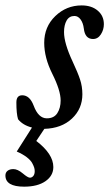

<svg xmlns="http://www.w3.org/2000/svg" viewBox="-76 -472 410 720"><path d="M14.6 228Q-55.7 228 -55.7 186Q-55.7 174.8 -47.6 168.5Q-39.6 162.1 -25.9 162.1Q-9.8 162.1 9.3 178.2Q28.3 194.3 36.1 194.3Q43.5 194.3 48.8 188Q54.2 181.6 54.2 169.9Q54.2 164.1 52.5 157.5Q50.8 150.9 44.9 139.9Q39.1 128.9 24.2 117.4Q9.3 106 -13.2 96.2L43.9 6.3Q9.8 -2.4 -8.3 -24.9Q-14.6 -45.4 -14.6 -87.9Q-14.6 -114.7 7.3 -114.7Q35.6 -114.7 50.3 -75.7Q67.9 -28.3 99.6 -28.3Q126.5 -28.3 138.9 -47.6Q151.4 -66.9 151.4 -95.2Q151.4 -132.8 120.1 -195.3Q89.8 -255.9 89.8 -311.5Q89.8 -371.6 131.3 -411.6Q172.9 -451.7 230 -451.7Q267.6 -451.7 290.5 -432.1Q313.5 -412.6 313.5 -381.3Q313.5 -360.4 302.2 -343Q291 -325.7 272.9 -325.7Q242.7 -325.7 238.3 -365.2Q235.8 -385.7 226.3 -398.9Q216.8 -412.1 203.1 -412.1Q183.6 -412.1 173.8 -395Q164.1 -377.9 164.1 -351.6Q164.1 -310.1 196.3 -241.2Q215.3 -200.7 224.1 -174.3Q232.9 -147.9 232.9 -118.7Q232.9 -64 193.8 -27.3Q154.8 9.3 90.3 11.2L60.1 56.6Q124 105.5 124 154.3Q124 187 94.5 207.5Q64.9 228 14.6 228Z"/></svg>

Font: Elstob 10pt Medium
Style: Italic
Weight: 500
Italic angle: -20°
Designer: Peter S. Baker
Version: Version 1.015